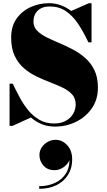

<svg xmlns="http://www.w3.org/2000/svg" viewBox="-20 -780 674 1205"><path d="M325 14.5Q278.5 14.5 241.2 -1Q204 -16.5 174 -42.5L58.5 10H40V-255H60Q79.5 -214 102.8 -170.2Q126 -126.5 156.5 -89Q187 -51.5 227 -28.2Q267 -5 320 -5Q361.5 -5 391.8 -21.2Q422 -37.5 438.5 -64.8Q455 -92 455 -125Q455 -162.5 433 -187Q411 -211.5 375 -229Q339 -246.5 295.8 -263Q252.5 -279.5 209.2 -300.2Q166 -321 130 -352Q94 -383 72 -429.8Q50 -476.5 50 -545Q50 -615 84 -663Q118 -711 172.2 -735.5Q226.5 -760 287 -760Q326.5 -760 361.5 -747.2Q396.5 -734.5 426.5 -711L538 -760H554.5V-514.5H534.5Q504.5 -579 470.5 -630Q436.5 -681 393.2 -710.2Q350 -739.5 292 -739.5Q244.5 -739.5 217.2 -713.5Q190 -687.5 190 -645Q190 -611.5 212 -588.5Q234 -565.5 270 -547.2Q306 -529 349 -511Q392 -493 435.2 -470.5Q478.5 -448 514.5 -416.5Q550.5 -385 572.5 -339.8Q594.5 -294.5 594.5 -230Q594.5 -155 556.5 -100.2Q518.5 -45.5 457 -15.5Q395.5 14.5 325 14.5ZM226 405V388.5Q280.5 388.5 325.5 367.8Q370.5 347 395.5 305.8Q420.5 264.5 414.5 202H419.5Q419.5 224 405.2 243.8Q391 263.5 368.8 275.8Q346.5 288 322 288Q278 288 252.8 259.2Q227.5 230.5 227.5 193Q227.5 167.5 241.5 145.8Q255.5 124 278.8 110.8Q302 97.5 329 97.5Q370.5 97.5 401.8 131.2Q433 165 433 221Q433 276 407 317.5Q381 359 334.5 382Q288 405 226 405Z"/></svg>

Font: Bodoni Moda 11pt Black
Style: Regular
Weight: 900
Designer: Owen Earl
Foundry: indestructible type
Version: Version 2.004